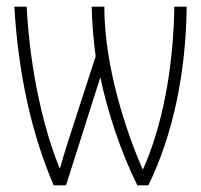

<svg xmlns="http://www.w3.org/2000/svg" viewBox="-20 -550 603 576"><path d="M141 6H178L281 -318C302 -217 341 -97 392 6H425C499 -145 538 -332 540 -530H503C500 -339 465 -166 409 -42H408C359 -153 293 -350 293 -530H255C256 -486 260 -431 267 -381L185 -128C172 -87 166 -67 160 -45H159C112 -159 70 -336 60 -530H23C35 -327 75 -148 141 6Z"/></svg>

Font: Noto Sans Mono SemiCondensed ExtraLight
Style: Regular
Weight: 200
Width: 4
Designer: Monotype Design Team
Foundry: Monotype Imaging Inc.
Version: Version 2.014